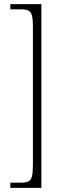

<svg xmlns="http://www.w3.org/2000/svg" viewBox="-20 -780 304 928"><path d="M30 128V103H80Q103 103 116 97.5Q129 92 134 74Q139 56 139 19V-651Q139 -688 134 -706Q129 -724 116 -729.5Q103 -735 80 -735H30V-760H180V128Z"/></svg>

Font: Noto Serif Tamil Condensed ExtraLight
Style: Regular
Weight: 200
Width: 3
Designer: Indian Type Foundry, Tom Grace, and the Monotype Design Team
Foundry: Monotype Imaging Inc.
Version: Version 2.004; ttfautohint (v1.8.4.7-5d5b)